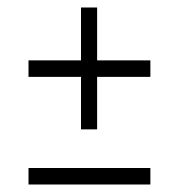

<svg xmlns="http://www.w3.org/2000/svg" viewBox="-20 -549 476 512"><path d="M196 -204V-344H56V-388H196V-529H239V-388H381V-344H239V-204ZM56 -57V-101H381V-57Z"/></svg>

Font: Saira Ultra Condensed Light
Style: Regular
Weight: 300
Width: 1
Designer: Hector Gatti with collaboration of the Omnibus-Type team
Foundry: Omnibus-Type
Version: Version 1.001; ttfautohint (v1.8)